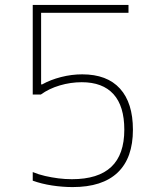

<svg xmlns="http://www.w3.org/2000/svg" viewBox="-20 -750 640 780"><path d="M275 10Q234 10 191.5 3.5Q149 -3 113 -16V-51Q137 -41 163.5 -35Q190 -29 217 -25.5Q244 -22 272 -22Q379 -22 432 -72Q485 -122 485 -223Q485 -319 441 -367.5Q397 -416 312 -416Q267 -416 223 -403Q179 -390 146 -366H113V-730H502V-698H147V-407H151Q185 -426 228 -437Q271 -448 314 -448Q415 -448 467.5 -390Q520 -332 520 -223Q520 -108 458 -49Q396 10 275 10Z"/></svg>

Font: M PLUS Code Latin Expanded ExtraLight
Style: Regular
Weight: 250
Width: 7
Designer: Coji Morishita
Foundry: UNDERFOREST DESIGN
Version: Version 1.002; ttfautohint (v1.8.3)